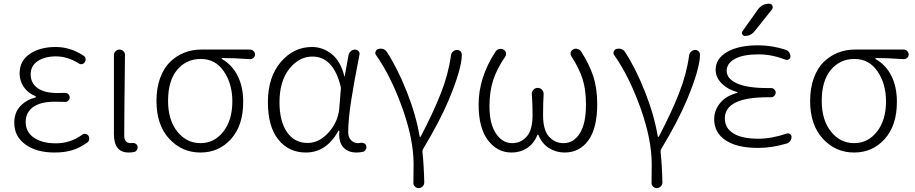

<svg xmlns="http://www.w3.org/2000/svg" viewBox="-20 -796 4851 1018"><path d="M269.5 12.7Q172.9 12.7 114.3 -30.3Q55.7 -73.2 55.7 -144.5Q55.7 -199.2 87.4 -232.9Q119.1 -266.6 168 -279.3Q169.9 -280.3 169.9 -282.7Q169.9 -285.2 168 -286.1Q127.9 -302.7 106 -335Q84 -367.2 84 -407.2Q84 -473.6 138.2 -510.3Q192.4 -546.9 275.4 -546.9Q352.5 -546.9 422.9 -501Q431.6 -495.1 433.6 -485.4Q435.5 -475.6 429.7 -466.8Q424.8 -458 415 -456.1Q405.3 -454.1 397.5 -460Q337.9 -497.1 276.4 -497.1Q217.8 -497.1 180.2 -472.2Q142.6 -447.3 142.6 -401.4Q142.6 -356.4 178.2 -329.6Q213.9 -302.7 287.1 -302.7Q310.5 -302.7 324.2 -303.7Q335 -303.7 342.3 -296.9Q349.6 -290 349.6 -279.8Q349.6 -269.5 342.3 -262.2Q335 -254.9 324.2 -255.9Q295.9 -256.8 271.5 -256.8Q195.3 -256.8 155.8 -228.5Q116.2 -200.2 116.2 -149.4Q116.2 -96.7 159.2 -66.4Q202.1 -36.1 277.3 -36.1Q352.5 -36.1 415 -81.1Q422.9 -87.9 433.1 -85.9Q443.4 -84 449.2 -76.2Q453.1 -69.3 453.1 -61.5Q453.1 -47.9 442.4 -40Q402.3 -11.7 362.3 0.5Q322.3 12.7 269.5 12.7Z M662.1 12.7Q584 12.7 584 -85V-503.9Q584 -515.6 592.8 -524.4Q601.6 -533.2 613.8 -533.2Q626 -533.2 634.8 -524.4Q643.6 -515.6 642.6 -503.9Q638.7 -168 638.7 -78.1Q638.7 -37.1 672.9 -37.1Q676.8 -37.1 681.6 -38.1Q691.4 -39.1 699.2 -34.2Q707 -29.3 709 -21.5Q710 -17.6 710 -14.6Q710 -7.8 706.1 -2Q701.2 7.8 691.4 9.8Q677.7 12.7 662.1 12.7Z M1043 12.7Q944.3 12.7 877 -60.5Q809.6 -133.8 809.6 -260.7Q809.6 -329.1 829.1 -382.3Q848.6 -435.5 881.8 -467.8Q915 -500 957 -516.6Q999 -533.2 1045.9 -533.2H1305.7Q1316.4 -533.2 1324.2 -525.4Q1332 -517.6 1332 -506.8Q1332 -496.1 1324.2 -489.3Q1316.4 -482.4 1305.7 -482.4Q1219.7 -488.3 1157.2 -488.3Q1155.3 -488.3 1155.3 -486.3Q1155.3 -484.4 1156.2 -483.4Q1210.9 -452.1 1240.2 -394Q1269.5 -335.9 1269.5 -255.9Q1269.5 -130.9 1205.1 -59.1Q1140.6 12.7 1043 12.7ZM1043 -37.1Q1116.2 -37.1 1164.1 -98.1Q1211.9 -159.2 1211.9 -258.8Q1211.9 -351.6 1167 -417.5Q1122.1 -483.4 1044.9 -483.4Q967.8 -483.4 919.4 -425.8Q871.1 -368.2 871.1 -260.7Q871.1 -160.2 919.9 -98.6Q968.8 -37.1 1043 -37.1Z M1601.6 12.7Q1510.7 12.7 1455.6 -56.2Q1400.4 -125 1400.4 -253.9Q1400.4 -387.7 1468.8 -467.3Q1537.1 -546.9 1633.8 -546.9Q1691.4 -546.9 1738.8 -509.3Q1786.1 -471.7 1805.7 -391.6Q1805.7 -390.6 1806.6 -390.6Q1807.6 -390.6 1807.6 -391.6L1828.1 -504.9Q1831.1 -516.6 1840.8 -524.9Q1850.6 -533.2 1862.3 -533.2Q1874 -533.2 1881.3 -524.4Q1888.7 -515.6 1885.7 -504.9Q1858.4 -368.2 1842.3 -265.1Q1826.2 -162.1 1826.2 -94.7Q1826.2 -68.4 1841.3 -52.7Q1856.4 -37.1 1878.9 -37.1Q1885.7 -37.1 1894.5 -39.1Q1903.3 -40 1911.6 -35.6Q1919.9 -31.2 1921.9 -22.5Q1922.9 -18.6 1922.9 -15.6Q1922.9 -8.8 1918.9 -2.9Q1914.1 6.8 1904.3 8.8Q1888.7 12.7 1870.1 12.7Q1824.2 12.7 1798.8 -16.6Q1778.3 -41 1778.3 -81.1Q1778.3 -90.8 1779.3 -101.6Q1779.3 -103.5 1777.3 -103.5Q1775.4 -103.5 1774.4 -102.5Q1710.9 12.7 1601.6 12.7ZM1611.3 -38.1Q1671.9 -38.1 1722.7 -94.2Q1773.4 -150.4 1779.3 -225.6L1787.1 -323.2Q1788.1 -331.1 1786.1 -337.9Q1747.1 -496.1 1636.7 -496.1Q1565.4 -496.1 1513.7 -430.7Q1461.9 -365.2 1461.9 -253.9Q1461.9 -153.3 1501.5 -95.7Q1541 -38.1 1611.3 -38.1Z M2229.5 170.9Q2229.5 183.6 2220.7 192.4Q2211.9 201.2 2200.2 201.2Q2187.5 201.2 2179.2 192.4Q2170.9 183.6 2171.9 171.9Q2172.9 138.7 2172.9 75.2Q2172.9 -57.6 2112.8 -224.6Q2052.7 -391.6 1974.6 -502.9Q1969.7 -508.8 1969.7 -515.6Q1969.7 -518.6 1971.7 -522.5Q1974.6 -533.2 1985.4 -536.1Q1991.2 -538.1 1998 -538.1Q2004.9 -538.1 2011.7 -536.1Q2024.4 -531.2 2031.2 -520.5Q2086.9 -435.5 2136.2 -311.5Q2185.5 -187.5 2205.1 -72.3Q2205.1 -70.3 2207.5 -70.3Q2210 -70.3 2210.9 -72.3Q2276.4 -197.3 2316.9 -299.8Q2357.4 -402.3 2371.1 -502Q2373 -514.6 2382.3 -522.9Q2391.6 -531.2 2403.3 -531.2Q2415 -531.2 2422.9 -522.5Q2428.7 -515.6 2428.7 -506.8Q2428.7 -432.6 2360.4 -268.6Q2313.5 -156.2 2222.7 -4.9Q2219.7 1 2219.7 7.8Q2227.5 81.1 2229.5 170.9Z M2692.4 12.7Q2616.2 12.7 2566.9 -52.7Q2517.6 -118.2 2517.6 -242.2Q2517.6 -384.8 2607.4 -522.5Q2614.3 -533.2 2627 -536.1Q2630.9 -537.1 2634.8 -537.1Q2642.6 -537.1 2649.4 -533.2Q2660.2 -527.3 2662.6 -516.1Q2665 -504.9 2658.2 -495.1Q2615.2 -432.6 2595.2 -372.1Q2575.2 -311.5 2575.2 -232.4Q2575.2 -139.6 2609.4 -88.4Q2643.6 -37.1 2695.3 -37.1Q2742.2 -37.1 2772.9 -72.3Q2803.7 -107.4 2803.7 -185.5Q2803.7 -247.1 2799.8 -295.9Q2798.8 -309.6 2808.1 -319.8Q2817.4 -330.1 2831.1 -330.1Q2844.7 -330.1 2854 -319.8Q2863.3 -309.6 2862.3 -295.9Q2859.4 -246.1 2859.4 -185.5Q2859.4 -106.4 2890.6 -71.8Q2921.9 -37.1 2967.8 -37.1Q3021.5 -37.1 3054.2 -88.9Q3086.9 -140.6 3086.9 -242.2Q3086.9 -321.3 3068.8 -377.4Q3050.8 -433.6 3009.8 -497.1Q3002.9 -506.8 3005.9 -518.1Q3008.8 -529.3 3019.5 -534.2Q3026.4 -538.1 3034.2 -538.1Q3038.1 -538.1 3042 -536.1Q3054.7 -533.2 3061.5 -522.5Q3103.5 -458 3125 -393.1Q3146.5 -328.1 3146.5 -244.1Q3146.5 -116.2 3099.6 -51.8Q3052.7 12.7 2973.6 12.7Q2928.7 12.7 2891.1 -10.7Q2853.5 -34.2 2835 -80.1Q2834 -82 2832 -82Q2830.1 -82 2829.1 -80.1Q2810.5 -34.2 2774.4 -10.7Q2738.3 12.7 2692.4 12.7Z M3492.2 170.9Q3492.2 183.6 3483.4 192.4Q3474.6 201.2 3462.9 201.2Q3450.2 201.2 3441.9 192.4Q3433.6 183.6 3434.6 171.9Q3435.5 138.7 3435.5 75.2Q3435.5 -57.6 3375.5 -224.6Q3315.4 -391.6 3237.3 -502.9Q3232.4 -508.8 3232.4 -515.6Q3232.4 -518.6 3234.4 -522.5Q3237.3 -533.2 3248 -536.1Q3253.9 -538.1 3260.7 -538.1Q3267.6 -538.1 3274.4 -536.1Q3287.1 -531.2 3293.9 -520.5Q3349.6 -435.5 3398.9 -311.5Q3448.2 -187.5 3467.8 -72.3Q3467.8 -70.3 3470.2 -70.3Q3472.7 -70.3 3473.6 -72.3Q3539.1 -197.3 3579.6 -299.8Q3620.1 -402.3 3633.8 -502Q3635.7 -514.6 3645 -522.9Q3654.3 -531.2 3666 -531.2Q3677.7 -531.2 3685.5 -522.5Q3691.4 -515.6 3691.4 -506.8Q3691.4 -432.6 3623 -268.6Q3576.2 -156.2 3485.4 -4.9Q3482.4 1 3482.4 7.8Q3490.2 81.1 3492.2 170.9Z M3998 -745.1Q4020.5 -776.4 4058.6 -776.4Q4070.3 -776.4 4075.2 -766.1Q4080.1 -755.9 4073.2 -746.1L3980.5 -629.9Q3960.9 -605.5 3929.7 -605.5Q3919.9 -605.5 3915.5 -614.3Q3911.1 -623 3917 -630.9ZM3823.2 -168Q3823.2 -117.2 3868.2 -88.9Q3913.1 -60.5 4001 -60.5Q4071.3 -60.5 4151.4 -87.9Q4161.1 -90.8 4168.9 -85Q4176.8 -79.1 4176.8 -70.3Q4176.8 -57.6 4169.4 -47.9Q4162.1 -38.1 4151.4 -35.2Q4074.2 -11.7 4000 -11.7Q3887.7 -11.7 3827.1 -52.2Q3766.6 -92.8 3766.6 -164.1Q3766.6 -212.9 3800.8 -252.9Q3831.1 -288.1 3889.6 -303.7Q3890.6 -304.7 3890.6 -306.2Q3890.6 -307.6 3889.6 -307.6Q3839.8 -321.3 3810.5 -349.6Q3774.4 -383.8 3774.4 -425.8Q3774.4 -485.4 3835 -520.5Q3895.5 -555.7 4000 -555.7Q4073.2 -555.7 4145.5 -532.2Q4157.2 -528.3 4164.1 -518.6Q4170.9 -508.8 4170.9 -496.1Q4170.9 -487.3 4163.1 -481.9Q4155.3 -476.6 4145.5 -479.5Q4071.3 -507.8 4002.9 -507.8Q3919.9 -507.8 3876.5 -483.9Q3833 -460 3833 -420.9Q3833 -377.9 3888.2 -353.5Q3943.4 -329.1 4049.8 -329.1H4068.4Q4078.1 -329.1 4085.4 -321.8Q4092.8 -314.5 4092.8 -304.7Q4092.8 -294.9 4085.4 -287.6Q4078.1 -280.3 4068.4 -280.3H4049.8Q3823.2 -280.3 3823.2 -168Z M4508.8 12.7Q4410.2 12.7 4342.8 -60.5Q4275.4 -133.8 4275.4 -260.7Q4275.4 -329.1 4294.9 -382.3Q4314.5 -435.5 4347.7 -467.8Q4380.9 -500 4422.9 -516.6Q4464.8 -533.2 4511.7 -533.2H4771.5Q4782.2 -533.2 4790 -525.4Q4797.9 -517.6 4797.9 -506.8Q4797.9 -496.1 4790 -489.3Q4782.2 -482.4 4771.5 -482.4Q4685.5 -488.3 4623 -488.3Q4621.1 -488.3 4621.1 -486.3Q4621.1 -484.4 4622.1 -483.4Q4676.8 -452.1 4706.1 -394Q4735.4 -335.9 4735.4 -255.9Q4735.4 -130.9 4670.9 -59.1Q4606.4 12.7 4508.8 12.7ZM4508.8 -37.1Q4582 -37.1 4629.9 -98.1Q4677.7 -159.2 4677.7 -258.8Q4677.7 -351.6 4632.8 -417.5Q4587.9 -483.4 4510.7 -483.4Q4433.6 -483.4 4385.3 -425.8Q4336.9 -368.2 4336.9 -260.7Q4336.9 -160.2 4385.7 -98.6Q4434.6 -37.1 4508.8 -37.1Z"/></svg>

Font: irohamaru Light
Style: Regular
Weight: 200
Designer: [Source Han Sans]
Ryoko NISHIZUKA  (kana & ideographs); Paul D. Hunt (Latin, Greek & Cyrillic); Wenlong ZHANG  (bopomofo
Version: Version 1.01